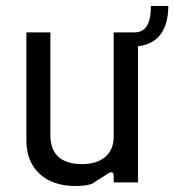

<svg xmlns="http://www.w3.org/2000/svg" viewBox="-20 -608 581 640"><path d="M230 12C254 12 270 10 286 5L341 -30C352 -37 359 -34 359 -22V0H440V-454C492 -459 541 -493 541 -588H483C483 -517 458 -500 427 -500H359V-152C359 -96 321 -61 253 -61C180 -61 148 -98 148 -156V-500H68V-138C68 -49 128 12 230 12Z"/></svg>

Font: Finlandica
Style: Regular
Weight: 400
Designer: Niklas Ekholm, Juho Hiilivirta, Jaakko Suomalainen
Foundry: Helsinki Type Studio
Version: Version 2.000;Glyphs 3.2 (3202)